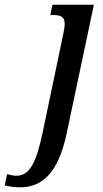

<svg xmlns="http://www.w3.org/2000/svg" viewBox="-147 -556 436 816"><path d="M-60 240C30 239 100 184 137 8L252 -536H76L67 -492H80C111 -492 128 -485 128 -454C128 -444 126 -433 122 -412L34 8C6 141 -23 191 -78 191C-91 191 -108 187 -117 184L-127 232C-107 237 -85 240 -60 240Z"/></svg>

Font: Noto Serif Condensed Medium
Style: Italic
Weight: 500
Width: 3
Italic angle: -12°
Designer: Monotype Design Team
Foundry: Monotype Imaging Inc.
Version: Version 2.013